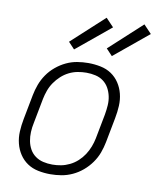

<svg xmlns="http://www.w3.org/2000/svg" viewBox="-87 -837 749 916"><g transform="rotate(10 288.0 -379.0)"><path d="M219 12Q189 12 160 6Q131 0 108 -15.5Q85 -31 69.5 -54.5Q54 -78 47 -106Q40 -134 41.5 -164Q43 -194 49 -225L72 -345Q77 -371 86.5 -397Q96 -423 112.5 -447Q129 -471 152 -490Q175 -509 200.5 -521Q226 -533 253 -537.5Q280 -542 307 -542Q337 -542 366.5 -536Q396 -530 419 -514.5Q442 -499 457.5 -475.5Q473 -452 480 -424Q487 -396 485.5 -366Q484 -336 478 -305L455 -185Q450 -159 440.5 -133Q431 -107 414 -83Q397 -59 374.5 -40Q352 -21 326 -9Q300 3 273 7.5Q246 12 219 12ZM221 -35Q242 -35 263 -39Q284 -43 304.5 -53Q325 -63 342 -78.5Q359 -94 371.5 -113Q384 -132 392 -153Q400 -174 404 -194L427 -314Q431 -337 432.5 -359.5Q434 -382 429.5 -403Q425 -424 415 -442Q405 -460 388.5 -472.5Q372 -485 350.5 -490Q329 -495 306 -495Q285 -495 263.5 -491Q242 -487 222 -477Q202 -467 185 -451.5Q168 -436 155 -417Q142 -398 134.5 -377Q127 -356 123 -336L100 -216Q95 -193 94 -170.5Q93 -148 97 -127Q101 -106 111 -88Q121 -70 138 -57.5Q155 -45 176.5 -40Q198 -35 221 -35ZM411 -594 381 -626 538 -770 576 -730ZM228 -594 198 -626 355 -770 393 -730Z"/></g></svg>

Font: Lode Dark Term
Style: Italic
Weight: 400
Italic angle: -11°
Monospace: yes
Designer: Belleve Invis
Foundry: Belleve Invis
Version: Version 29.2.0